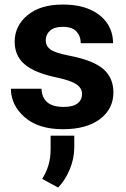

<svg xmlns="http://www.w3.org/2000/svg" viewBox="-20 -558 556 844"><path d="M256.5 10Q148.5 10 88.2 -43Q28 -96 28 -168H162.5Q165.5 -88 259.5 -88Q300.5 -88 320.5 -103.2Q340.5 -118.5 340.5 -145.5Q340.5 -170.5 316.5 -187Q292.5 -203.5 233.5 -216.5Q134.5 -236.5 89.5 -274.2Q44.5 -312 44.5 -374.5Q44.5 -444.5 101 -491.2Q157.5 -538 255.5 -538Q328 -538 377.2 -515.5Q426.5 -493 451.8 -454.8Q477 -416.5 477 -368H335Q335 -399 316.2 -419.5Q297.5 -440 255.5 -440Q218.5 -440 199.8 -423Q181 -406 181 -381Q181 -356 201.2 -340.8Q221.5 -325.5 286 -313Q389 -293 433.8 -254.8Q478.5 -216.5 478.5 -151.5Q478.5 -79.5 419.8 -34.8Q361 10 256.5 10ZM235.5 266.5 165.5 228.5Q184.5 197.5 193.5 166.2Q202.5 135 202.5 96.5V38.5H306.5V89.5Q306.5 139 286.5 186.8Q266.5 234.5 235.5 266.5Z"/></svg>

Font: Roberto Sans
Style: Bold
Weight: 700
Designer: Google (font) & Cristiano Sobral (main changes)
Version: Version 1.000;October 12, 2021;FontCreator 14.0.0.2814 64-bi